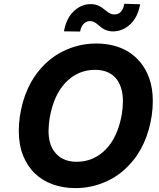

<svg xmlns="http://www.w3.org/2000/svg" viewBox="-20 -962 822 992"><path d="M393.8 -799 310.4 -800.1Q322.8 -868.3 361.2 -904.1Q399.9 -940.7 448.5 -940.7Q462 -940.7 472.8 -938Q483.7 -935.4 492.5 -930.9Q501.4 -926.5 508.9 -921Q516.3 -915.5 523.4 -909.8Q534.4 -900.9 545.8 -894.2Q557.2 -887.4 571.4 -887.4Q593.8 -887.4 606.2 -903.1Q618.6 -918.7 622.2 -942.5L704.2 -940Q691.4 -872.2 653.1 -836.6Q615.1 -800.8 565.3 -799.7Q551.5 -799.7 540.5 -802.4Q529.5 -805 520.6 -809.5Q511.7 -813.9 504.4 -819.4Q497.2 -824.9 490.8 -830.6Q480.5 -839.8 469.6 -846.4Q458.8 -853 443.9 -853Q426.5 -853 412.8 -839.5Q399.1 -826 393.8 -799ZM370.4 9.9Q307.2 9.9 253.6 -9.1Q199.9 -28.1 160.7 -65.5Q121.4 -103 99.3 -158.2Q77.1 -213.4 77.1 -285.9Q77.1 -358 98 -433.6Q119.7 -509.6 161.2 -570.3Q191.4 -613.3 227.1 -644.5Q262.8 -675.8 304.3 -696.4Q386.4 -737.2 477.3 -737.2Q524.1 -737.2 566.4 -726.6Q608.7 -715.9 643.8 -694.1Q679 -672.2 706.1 -639Q733.3 -605.8 750 -560.7Q769.5 -507.8 769.5 -440.3Q769.5 -366.5 748.2 -291.5Q726.9 -216.6 685.4 -155.9Q624.3 -70.7 542.3 -30.5Q460.2 9.9 370.4 9.9ZM376.1 -126.1Q463.1 -126.1 525.9 -189.6Q588.4 -252.8 609.4 -371.8Q612.2 -389.9 613.6 -406.2Q615.1 -422.6 615.1 -437.9Q615.1 -477.6 605.3 -508.2Q595.5 -538.7 577.2 -559.3Q558.9 -579.9 532.1 -590.6Q505.3 -601.2 471.2 -601.2Q383.5 -601.2 320.3 -536.9Q257.8 -472.7 236.9 -353.7Q234 -335.6 232.4 -318.9Q230.8 -302.2 230.8 -286.9Q230.8 -222.3 257.5 -183.6Q296.2 -126.1 376.1 -126.1Z"/></svg>

Font: Linik Sans
Style: Bold Italic
Weight: 700
Italic angle: 9°
Designer: Fonts by Rasmus Andersson / Changes by Cristiano Sobral with parts from Marc Monis
Foundry: rsms
Version: Version 3.020; ttfautohint (v1.6)